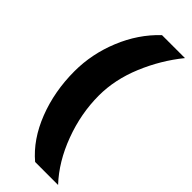

<svg xmlns="http://www.w3.org/2000/svg" viewBox="-342 -872 1160 1160"><g transform="rotate(45 238.0 -292.0)"><path d="M456.1 -834Q363.3 -719.7 305.7 -581.1Q248 -442.4 248 -306.2Q248 -152.8 304 -2.7Q359.9 147.5 456.1 250H259.8Q155.3 161.6 97.7 13.7Q40 -134.3 40 -306.2Q40 -453.1 97.7 -594Q155.3 -734.9 259.8 -834Z"/></g></svg>

Font: Stilu Bold
Style: Regular
Weight: 700
Designer: Genilson Lima Santos
Foundry: Genilson Lima Santos
Version: Version 1.200;PS 001.200;hotconv 1.0.88;makeotf.lib2.5.64775